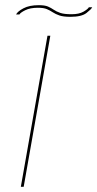

<svg xmlns="http://www.w3.org/2000/svg" viewBox="-20 -722 376 742"><path d="M60.5 0 163.5 -584H174.5L71.5 0ZM252 -657Q225 -657 209.8 -662.2Q194.5 -667.5 184 -674.5Q173.5 -681.5 161 -686.8Q148.5 -692 126.5 -692Q96.5 -692 77.5 -682.5Q58.5 -673 55 -666H42Q48 -678 70.8 -690Q93.5 -702 130 -702Q153 -702 165.2 -696.8Q177.5 -691.5 187.5 -684.5Q197.5 -677.5 212.8 -672.2Q228 -667 256.5 -667Q285.5 -667 302.8 -677Q320 -687 323.5 -694H336.5Q333 -686.5 314.2 -671.8Q295.5 -657 252 -657Z"/></svg>

Font: Anybody UltraExpanded Thin
Style: Italic
Weight: 100
Width: 9
Italic angle: -10°
Designer: Tyler Finck
Foundry: Etcetera Type Company
Version: Version 1.010; ttfautohint (v1.8.3) -l 8 -r 50 -G 200 -x 14 